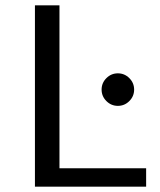

<svg xmlns="http://www.w3.org/2000/svg" viewBox="-20 -700 600 720"><path d="M111 0ZM528 -69V0H111V-680H203V-69ZM361 -364Q361 -389 379 -407Q397 -425 422 -425Q447 -425 465 -407Q483 -389 483 -364Q483 -339 465 -321Q447 -303 422 -303Q397 -303 379 -321Q361 -339 361 -364Z"/></svg>

Font: Martel Sans
Style: Regular
Weight: 400
Designer: Dan Reynolds and Mathieu Réguer
Foundry: Dan Reynolds and Mathieu Réguer
Version: Version 1.002; ttfautohint (v1.1) -l 5 -r 5 -G 72 -x 0 -D la